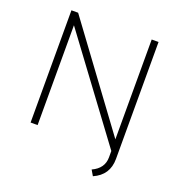

<svg xmlns="http://www.w3.org/2000/svg" viewBox="-150 -813 1033 1106"><g transform="rotate(20 366.5 -260.0)"><path d="M633 29Q633 128 542 168L522 134Q592 102 592 34V-5L142 -612V0H99V-688H140L591 -76V-688H633Z"/></g></svg>

Font: Roundo Light
Style: Regular
Weight: 300
Designer: Namrata Goyal (Gurmukhi), Shiva Nallaperumal (Latin)
Foundry: Indian Type Foundry
Version: Version 1.000;PS 1.0;hotconv 1.0.88;makeotf.lib2.5.647800